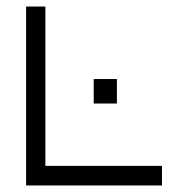

<svg xmlns="http://www.w3.org/2000/svg" viewBox="-20 -617 580 588"><path d="M267 -375H338V-300H267ZM60 -597H119V-109H476V-49H60Z"/></svg>

Font: IBM 3270
Style: Regular
Weight: 400
Monospace: yes
Version: Version 2.3.1